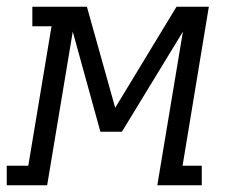

<svg xmlns="http://www.w3.org/2000/svg" viewBox="-60 -550 680 570"><path d="M-40 0V-58H24L93 -472H36V-530H198L282 -230L464 -530H560L482 -58H539V0H407L483 -456L302 -159H238L156 -456L80 0Z"/></svg>

Font: Iosevka Curly Slab LtEx
Style: Italic
Weight: 300
Width: 7
Italic angle: -9°
Monospace: yes
Designer: Belleve Invis
Foundry: Belleve Invis
Version: Version 11.1.0; ttfautohint (v1.8.3)